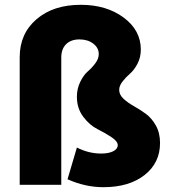

<svg xmlns="http://www.w3.org/2000/svg" viewBox="-20 -769 703 799"><path d="M410 10Q335 10 261 -23L300 -155Q349 -130 401 -130Q432 -130 451 -139.5Q470 -149 470 -165Q470 -181 443.5 -198.5Q417 -216 385 -232Q353 -248 326.5 -283Q300 -318 300 -366Q300 -400 314 -428.5Q328 -457 345.5 -472Q363 -487 377 -506Q391 -525 391 -544Q391 -570 368 -587.5Q345 -605 311 -605Q275 -605 255 -585Q235 -565 235 -530V0H62V-531Q62 -629 132 -689Q202 -749 316 -749Q423 -749 494.5 -696Q566 -643 566 -563Q566 -530 552 -503.5Q538 -477 521 -462.5Q504 -448 490 -430Q476 -412 476 -395Q476 -375 493.5 -358.5Q511 -342 536 -328Q561 -314 586 -296Q611 -278 628.5 -247Q646 -216 646 -174Q646 -91 581.5 -40.5Q517 10 410 10Z"/></svg>

Font: Cantarell Extra Bold
Style: Regular
Weight: 800
Designer: Dave Crossland, Nikolaus Waxweiler, Florian Fecher, Jacques Le Bailly, Eben Sorkin, Alexei Vanyashin, Alexios Zavras, Em
Version: Version 0.303